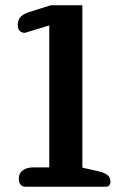

<svg xmlns="http://www.w3.org/2000/svg" viewBox="-20 -705 492 725"><path d="M51 -30Q51 -51 66 -62Q81 -73 107 -73H166V-609L74 -581Q62 -581 54.5 -588.5Q47 -596 47 -610Q47 -630 58 -641.5Q69 -653 92 -660L171 -685H291V-72L353 -58Q377 -52 387 -43Q397 -34 397 -20Q397 0 380 0H76Q64 0 57.5 -8Q51 -16 51 -30Z"/></svg>

Font: Maitree Semibold
Style: Regular
Weight: 600
Designer: CadsonDemak Team
Foundry: CadsonDemak
Version: Version 1.000